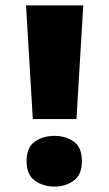

<svg xmlns="http://www.w3.org/2000/svg" viewBox="-20 -676 403 708"><path d="M262 -237H101L76 -656H287ZM78 -81Q78 -133 108.5 -154Q139 -175 181 -175Q222 -175 252 -154Q282 -133 282 -81Q282 -32 252 -10Q222 12 181 12Q139 12 108.5 -10Q78 -32 78 -81Z"/></svg>

Font: Noto Sans Telugu Black
Style: Regular
Weight: 900
Designer: Jelle Bosma - Monotype Design Team
Foundry: Monotype Imaging Inc.
Version: Version 2.005; ttfautohint (v1.8.4.7-5d5b)